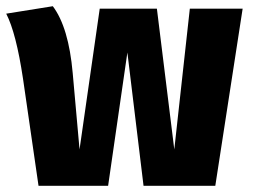

<svg xmlns="http://www.w3.org/2000/svg" viewBox="-25 -598 828 618"><path d="M586 -570H756L668 0H437L385 -429L323 0H99L49 -345Q27 -492 -5 -554L145 -578Q196 -510 209 -363L231 -117L296 -570H480L536 -117Z"/></svg>

Font: FiraGO ExtraBold
Style: Regular
Weight: 800
Designer: bBox Type
Foundry: bBox Type GmbH
Version: Version 1.001;PS 001.001;hotconv 1.0.88;makeotf.lib2.5.64775